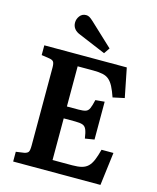

<svg xmlns="http://www.w3.org/2000/svg" viewBox="-135 -1030 919 1122"><g transform="rotate(15 325.0 -468.5)"><path d="M54 0V-59L103 -66Q122 -70 128 -79.5Q134 -89 134 -118V-590Q134 -615 127.5 -624.5Q121 -634 101 -637L54 -644V-703H553L588 -527L518 -512Q505 -550 492.5 -574Q480 -598 464.5 -611.5Q449 -625 426 -630Q403 -635 370 -635H274V-392H344Q373 -392 387.5 -397Q402 -402 409.5 -419Q417 -436 425 -471L480 -476V-247L424 -238Q419 -274 411.5 -291.5Q404 -309 388.5 -314.5Q373 -320 343 -320H274V-68H393Q428 -68 450.5 -74Q473 -80 488 -94.5Q503 -109 514 -135Q525 -161 535 -200H607L582 0ZM403 -749 241 -817Q217 -826 205 -841.5Q193 -857 193 -878Q193 -900 207 -918.5Q221 -937 245 -937Q256 -937 265.5 -931.5Q275 -926 289 -913L427 -784Z"/></g></svg>

Font: Literata 18pt SemiBold
Style: Regular
Weight: 600
Designer: Latin by Veronika Burian and Jose Scaglione. Greek by Irene Vlachou. Cyrillic by Vera Evstafieva.
Foundry: TypeTogether
Version: Version 3.103;gftools[0.9.29]